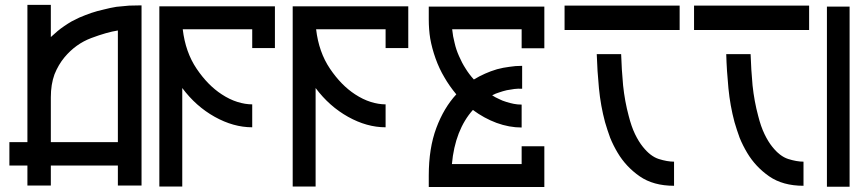

<svg xmlns="http://www.w3.org/2000/svg" viewBox="-20 -750 3466 769"><path d="M497.1 -727.5Q513.7 -727.5 546.9 -728.5Q546.9 -488.3 546.9 -6.8Q514.6 -6.8 452.1 -6.8Q452.1 -33.2 452.1 -86.9Q362.3 -86.9 183.6 -86.9Q183.6 -60.5 183.6 -6.8Q152.3 -6.8 89.8 -6.8Q89.8 -33.2 89.8 -86.9Q65.4 -86.9 17.6 -86.9Q17.6 -118.2 17.6 -180.7Q41 -180.7 89.8 -180.7Q89.8 -364.3 89.8 -730.5Q121.1 -730.5 183.6 -730.5Q183.6 -687.5 183.6 -601.6Q197.3 -614.3 210 -625Q222.7 -635.7 237.3 -645.5Q252.9 -656.2 266.6 -664.1Q281.2 -671.9 297.9 -679.7Q323.2 -690.4 345.7 -698.2Q369.1 -706.1 395.5 -711.9Q421.9 -718.8 446.3 -722.7Q470.7 -725.6 497.1 -727.5ZM183.6 -180.7Q273.4 -180.7 452.1 -180.7Q452.1 -330.1 452.1 -627.9Q408.2 -621.1 345.7 -597.7Q283.2 -574.2 238.3 -520.5Q213.9 -491.2 198.2 -452.1Q183.6 -412.1 183.6 -360.4Q183.6 -358.4 183.6 -355.5Q183.6 -353.5 183.6 -351.6Q183.6 -308.6 183.6 -266.6Q183.6 -223.6 183.6 -180.7Z M618.2 -724.6Q772.5 -724.6 1081.1 -724.6Q1081.1 -668.9 1081.1 -557.6Q1050.8 -557.6 990.2 -557.6Q990.2 -582 990.2 -632.8Q897.5 -632.8 711.9 -632.8Q722.7 -541 767.6 -474.6Q812.5 -408.2 868.2 -372.1Q899.4 -351.6 930.7 -341.8Q961.9 -332 990.2 -332Q990.2 -300.8 990.2 -240.2Q915 -240.2 839.8 -282.2Q764.6 -324.2 710 -397.5Q710 -266.6 710 -2.9Q678.7 -2.9 618.2 -2.9Q618.2 -228.5 618.2 -678.7Q618.2 -693.4 618.2 -724.6Z M1152.3 -724.6Q1306.6 -724.6 1615.2 -724.6Q1615.2 -668.9 1615.2 -557.6Q1585 -557.6 1524.4 -557.6Q1524.4 -582 1524.4 -632.8Q1431.6 -632.8 1246.1 -632.8Q1256.8 -541 1301.8 -474.6Q1346.7 -408.2 1402.3 -372.1Q1433.6 -351.6 1464.8 -341.8Q1496.1 -332 1524.4 -332Q1524.4 -300.8 1524.4 -240.2Q1449.2 -240.2 1374 -282.2Q1298.8 -324.2 1244.1 -397.5Q1244.1 -266.6 1244.1 -2.9Q1212.9 -2.9 1152.3 -2.9Q1152.3 -228.5 1152.3 -678.7Q1152.3 -693.4 1152.3 -724.6Z M2160.2 -556.6Q2129.9 -556.6 2069.3 -556.6Q2069.3 -582 2069.3 -632.8Q2065.4 -632.8 2062.5 -632.8Q2058.6 -632.8 2055.7 -632.8Q1989.3 -632.8 1922.9 -632.8Q1856.4 -632.8 1791 -632.8Q1793.9 -603.5 1800.8 -578.1Q1806.6 -551.8 1818.4 -525.4Q1830.1 -498 1844.7 -475.6Q1858.4 -453.1 1877.9 -431.6Q1900.4 -445.3 1922.9 -455.1Q1944.3 -464.8 1970.7 -472.7Q1996.1 -479.5 2020.5 -482.4Q2043.9 -486.3 2071.3 -486.3Q2071.3 -456.1 2071.3 -394.5Q2054.7 -395.5 2040 -393.6Q2025.4 -391.6 2009.8 -388.7Q1993.2 -384.8 1979.5 -379.9Q1965.8 -376 1951.2 -368.2Q1964.8 -359.4 1978.5 -353.5Q1991.2 -346.7 2007.8 -341.8Q2023.4 -336.9 2038.1 -334Q2052.7 -331.1 2069.3 -331.1Q2069.3 -299.8 2069.3 -239.3Q2019.5 -239.3 1968.8 -257.8Q1918.9 -276.4 1874 -309.6Q1838.9 -270.5 1817.4 -215.8Q1795.9 -160.2 1790 -92.8Q1882.8 -92.8 2069.3 -92.8Q2069.3 -116.2 2069.3 -164.1Q2099.6 -164.1 2160.2 -164.1Q2160.2 -109.4 2160.2 -1Q2005.9 -1 1697.3 -1Q1697.3 -16.6 1697.3 -46.9Q1697.3 -156.2 1727.5 -237.3Q1757.8 -318.4 1807.6 -372.1Q1779.3 -406.2 1759.8 -440.4Q1739.3 -474.6 1724.6 -515.6Q1710 -556.6 1703.1 -595.7Q1697.3 -631.8 1697.3 -672.9Q1697.3 -675.8 1697.3 -678.7Q1697.3 -693.4 1697.3 -723.6Q1851.6 -723.6 2160.2 -723.6Q2160.2 -721.7 2160.2 -719.7Q2160.2 -717.8 2160.2 -715.8Q2160.2 -675.8 2160.2 -636.7Q2160.2 -596.7 2160.2 -556.6Z M2498 -286.1Q2508.8 -243.2 2523.4 -212.9Q2538.1 -182.6 2554.7 -162.1Q2585 -124 2618.2 -113.3Q2652.3 -102.5 2679.7 -102.5Q2679.7 -70.3 2679.7 -5.9Q2596.7 -5.9 2542 -43.9Q2487.3 -82 2454.1 -137.7Q2436.5 -167 2423.8 -198.2Q2412.1 -230.5 2403.3 -260.7Q2385.7 -326.2 2378.9 -396.5Q2372.1 -466.8 2370.1 -533.2Q2402.3 -533.2 2467.8 -533.2Q2469.7 -471.7 2475.6 -408.2Q2482.4 -343.8 2498 -286.1ZM2241.2 -727.5Q2395.5 -727.5 2702.1 -727.5Q2702.1 -695.3 2702.1 -629.9Q2548.8 -629.9 2241.2 -629.9Q2241.2 -663.1 2241.2 -727.5Z M3016.6 -286.1Q3027.3 -243.2 3042 -212.9Q3056.6 -182.6 3073.2 -162.1Q3103.5 -124 3136.7 -113.3Q3170.9 -102.5 3198.2 -102.5Q3198.2 -70.3 3198.2 -5.9Q3115.2 -5.9 3060.5 -43.9Q3005.9 -82 2972.7 -137.7Q2955.1 -167 2942.4 -198.2Q2930.7 -230.5 2921.9 -260.7Q2904.3 -326.2 2897.5 -396.5Q2890.6 -466.8 2888.7 -533.2Q2920.9 -533.2 2986.3 -533.2Q2988.3 -471.7 2994.1 -408.2Q3001 -343.8 3016.6 -286.1ZM2759.8 -727.5Q2914.1 -727.5 3220.7 -727.5Q3220.7 -695.3 3220.7 -629.9Q3067.4 -629.9 2759.8 -629.9Q2759.8 -663.1 2759.8 -727.5Z M3292 -723.6Q3322.3 -723.6 3382.8 -723.6Q3382.8 -483.4 3382.8 -2Q3352.5 -2 3292 -2Q3292 -242.2 3292 -723.6Z"/></svg>

Font: Oishi
Style: Regular
Weight: 400
Designer: bBranding
Version: Version 1.0